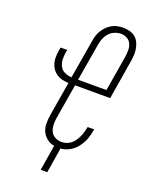

<svg xmlns="http://www.w3.org/2000/svg" viewBox="-164 -827 829 1068"><g transform="rotate(20 250.0 -293.0)"><path d="M214 157 239 6Q214 2 195 -13Q176 -28 166 -49.5Q156 -71 156 -96.5Q156 -122 160 -147L194 -350Q175 -350 156.5 -354.5Q138 -359 123 -369Q108 -379 98 -393.5Q88 -408 83 -425.5Q78 -443 78.5 -462Q79 -481 82 -500L86 -520H125L121 -500Q118 -479 119.5 -458Q121 -437 130.5 -420Q140 -403 159.5 -394.5Q179 -386 199 -385L237 -609Q239 -626 244 -643Q249 -660 258 -675.5Q267 -691 280 -704.5Q293 -718 309 -727Q325 -736 342 -739.5Q359 -743 376 -743Q395 -743 413 -738.5Q431 -734 445.5 -723Q460 -712 468 -696.5Q476 -681 480 -663Q484 -645 483.5 -626Q483 -607 480 -588L441 -350H233L198 -141Q195 -121 196 -100.5Q197 -80 205.5 -63Q214 -46 231.5 -37Q249 -28 269 -28Q283 -28 297.5 -32.5Q312 -37 324 -46.5Q336 -56 344.5 -68.5Q353 -81 359.5 -94.5Q366 -108 370 -122Q374 -136 377 -150L378 -156H417L415 -148Q411 -121 401 -95Q391 -69 373.5 -46Q356 -23 330.5 -8.5Q305 6 277 8L253 157ZM238 -385H406L441 -594Q444 -614 444 -634Q444 -654 436.5 -671Q429 -688 412.5 -697.5Q396 -707 376 -707Q357 -707 338 -699Q319 -691 305.5 -675.5Q292 -660 285 -641Q278 -622 275 -603Z"/></g></svg>

Font: Iosevka Term Curly Extralight
Style: Italic
Weight: 200
Italic angle: -9°
Designer: Belleve Invis
Foundry: Belleve Invis
Version: Version 32.3.0